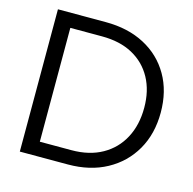

<svg xmlns="http://www.w3.org/2000/svg" viewBox="-99 -764 871 865"><g transform="rotate(15 336.5 -332.0)"><path d="M67 0H291C359.9 0 419.9 -14 471.2 -42C522.6 -69.9 562.7 -109 591.6 -159C620.4 -209.1 634.9 -267.3 634.9 -333.7C634.9 -400 620.6 -458 592 -507.4C563.4 -557 523.3 -595.4 471.7 -622.7C420.1 -650 359.5 -663.7 290.1 -663.7H67ZM142.6 -597.3H290.1C346 -597.3 393.8 -586.6 433.4 -565.1C473.1 -543.5 503.7 -513.1 525.2 -473.8C546.7 -434.4 557.4 -388.4 557.4 -335.5C557.4 -282 546.7 -234.9 525.2 -194.5C503.7 -153.9 472.9 -122.4 433 -100C393 -77.5 345.4 -66.3 290.1 -66.3H142.6Z"/></g></svg>

Font: Diatome Awesome Regular
Style: Regular
Weight: 400
Designer: 15.100.17
Foundry: 15.100.17
Version: Version 1.008;Fontself Maker 3.5.8